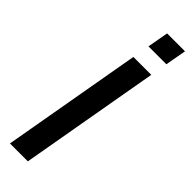

<svg xmlns="http://www.w3.org/2000/svg" viewBox="-259 -761 767 767"><g transform="rotate(45 125.0 -377.5)"><path d="M15.6 0H116.7L221 -593H119.9ZM148.7 -754.8 132.7 -665.6H233.8L249.8 -754.8Z"/></g></svg>

Font: Anybody Thin
Style: Italic
Weight: 100
Italic angle: -10°
Designer: Tyler Finck
Foundry: Etcetera Type Company
Version: Version 1.114;gftools[0.9.25]